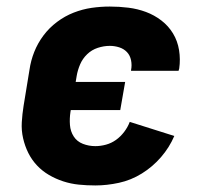

<svg xmlns="http://www.w3.org/2000/svg" viewBox="-20 -558 640 586"><path d="M271 8Q245 8 220.5 5.5Q196 3 173 -4.5Q150 -12 129.5 -24Q109 -36 93 -53Q77 -70 66.5 -91Q56 -112 50.5 -136Q45 -160 46.5 -185Q48 -210 52 -235L70 -345Q74 -373 84.5 -399.5Q95 -426 112.5 -449.5Q130 -473 154 -491Q178 -509 205 -519.5Q232 -530 259.5 -534Q287 -538 315 -538Q344 -538 372 -534.5Q400 -531 425.5 -521.5Q451 -512 472.5 -495.5Q494 -479 508 -456Q522 -433 526.5 -405Q531 -377 527 -349Q526 -347 526 -345.5Q526 -344 525 -342H380Q380 -342 380 -343Q380 -344 380 -344Q383 -359 380 -374Q377 -389 367.5 -399Q358 -409 344 -413.5Q330 -418 315 -418Q297 -418 278.5 -412Q260 -406 246 -392.5Q232 -379 224.5 -361.5Q217 -344 214 -326L211 -308H362L347 -222H196L195 -216Q192 -196 193.5 -176.5Q195 -157 205 -141.5Q215 -126 233 -119Q251 -112 271 -112Q287 -112 303.5 -116.5Q320 -121 334 -131Q348 -141 359 -155.5Q370 -170 376 -186L512 -143Q497 -108 471.5 -78.5Q446 -49 413 -28.5Q380 -8 343 0Q306 8 271 8Z"/></svg>

Font: Iosevka Curly Heavy Extended
Style: Italic
Weight: 900
Width: 7
Italic angle: -9°
Monospace: yes
Designer: Belleve Invis
Foundry: Belleve Invis
Version: Version 11.1.0; ttfautohint (v1.8.3)